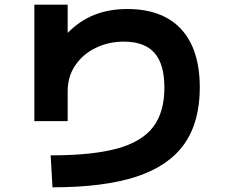

<svg xmlns="http://www.w3.org/2000/svg" viewBox="-20 -758 978 816"><path d="M678.7 -385.7Q678.7 -485.4 636.5 -533.2Q594.2 -581.1 505.9 -581.1Q441.9 -581.1 387.2 -554.7Q332.5 -528.3 300 -480.5Q267.6 -432.6 267.6 -371.1V-243.2H126V-738.3H267.6V-618.2Q318.4 -669.9 380.9 -694.8Q443.4 -719.7 520.5 -719.7Q670.9 -719.7 750 -634Q829.1 -548.3 829.1 -385.7Q829.1 -238.8 762.7 -145.3Q696.3 -51.8 558.3 -6.8Q420.4 38.1 203.1 38.1L195.3 -97.7Q372.1 -97.7 477.3 -126.5Q582.5 -155.3 630.6 -218Q678.7 -280.8 678.7 -385.7Z"/></svg>

Font: Pretendard JP ExtraBold
Style: Regular
Weight: 800
Designer: Base glyphs from Inter by Rasmus Andersson; Hangeul glyphs from Noto Sans CJK(Source Han Sans) by Jang Soo-young and Kan
Foundry: Kil Hyung-jin
Version: Version 1.309